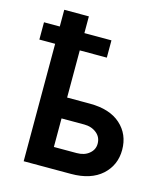

<svg xmlns="http://www.w3.org/2000/svg" viewBox="-118 -893 852 987"><g transform="rotate(15 307.5 -400.0)"><path d="M232 -622V-371H353Q459 -371 517 -319Q575 -267 575 -184Q575 -103 517 -50Q458 3 353 3H101V-622H17V-714H101V-803H232V-714H376V-622ZM353 -108Q394 -108 419 -129Q445 -150 445 -182Q445 -217 419 -238Q392 -260 353 -260H232V-108Z"/></g></svg>

Font: Sinter Bold
Style: Regular
Weight: 700
Foundry: Adobe & rsms
Version: Version 1.000